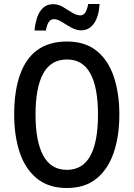

<svg xmlns="http://www.w3.org/2000/svg" viewBox="-20 -932 669 962"><path d="M578 -358Q578 -251 550 -168Q522 -85 464 -37.5Q406 10 315 10Q223 10 164.5 -38Q106 -86 78.5 -169Q51 -252 51 -359Q51 -536 117 -630Q183 -724 316 -724Q406 -724 464 -677.5Q522 -631 550 -548Q578 -465 578 -358ZM158 -358Q158 -223 197 -152Q236 -81 315 -81Q394 -81 432.5 -151Q471 -221 471 -358Q471 -494 432.5 -564Q394 -634 316 -634Q235 -634 196.5 -563.5Q158 -493 158 -358ZM153 -779Q156 -814 166 -844Q176 -874 195.5 -892.5Q215 -911 246 -911Q272 -911 295.5 -897Q319 -883 341 -869Q363 -855 383 -855Q399 -855 408 -870Q417 -885 422 -912H479Q475 -848 450.5 -814Q426 -780 387 -780Q362 -780 337 -794Q312 -808 290 -822Q268 -836 250 -836Q219 -836 210 -779Z"/></svg>

Font: Noto Sans Lao UI Cond Med
Style: Regular
Weight: 500
Width: 3
Designer: Monotype Design Team
Foundry: Monotype Imaging Inc.
Version: Version 2.000; ttfautohint (v1.8.4.7-5d5b)